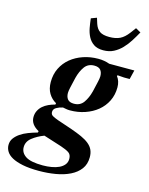

<svg xmlns="http://www.w3.org/2000/svg" viewBox="-217 -859 899 1158"><g transform="rotate(15 232.5 -279.5)"><path d="M327 -591Q290 -591 267.5 -606.5Q245 -622 232.5 -646Q220 -670 214.5 -699.5Q209 -729 206 -758L241 -771L252 -736Q262 -706 282 -692Q302 -678 342 -678Q382 -678 408.5 -691Q435 -704 459 -736L485 -771L517 -753Q501 -724 483 -695.5Q465 -667 442.5 -643.5Q420 -620 392 -605.5Q364 -591 327 -591ZM141 212Q81 212 39.5 203.5Q-2 195 -27.5 181Q-53 167 -64.5 148Q-76 129 -76 108Q-76 84 -63 66Q-50 48 -29 33.5Q-8 19 19.5 8.5Q47 -2 76 -10L78 -19Q26 -47 26 -93Q26 -115 35 -133Q44 -151 59 -164Q74 -177 93.5 -186Q113 -195 134 -200L136 -209Q107 -225 89.5 -254Q72 -283 72 -325Q72 -373 91 -411.5Q110 -450 143 -477Q176 -504 220 -519Q264 -534 314 -534Q352 -534 384 -522H541L527 -465H492L451 -468L448 -463Q469 -436 469 -397Q469 -350 450 -311.5Q431 -273 398 -246Q365 -219 321 -204Q277 -189 228 -189Q215 -189 204.5 -191Q194 -193 183 -195Q160 -190 143 -180Q126 -170 126 -152Q126 -136 139.5 -128.5Q153 -121 175 -113L264 -83Q304 -69 332.5 -56Q361 -43 380 -27.5Q399 -12 408 7.5Q417 27 417 53Q417 97 394.5 127Q372 157 333.5 176Q295 195 245 203.5Q195 212 141 212ZM240 -234Q279 -234 300 -263.5Q321 -293 332 -336Q342 -378 347 -401Q352 -424 352 -435Q352 -460 340 -474Q328 -488 301 -488Q262 -488 241 -459Q220 -430 209 -387Q199 -345 194 -322Q189 -299 189 -288Q189 -263 201 -248.5Q213 -234 240 -234ZM155 174Q183 174 209.5 169.5Q236 165 256 155.5Q276 146 288 131Q300 116 300 95Q300 68 282.5 56.5Q265 45 232 34L119 -2Q77 14 46.5 38Q16 62 16 97Q16 132 48 153Q80 174 155 174Z"/></g></svg>

Font: IBM Plex Serif SemiBold
Style: Italic
Weight: 600
Italic angle: -14°
Designer: Mike Abbink, Paul van der Laan, Pieter van Rosmalen
Foundry: Bold Monday
Version: Version 2.5